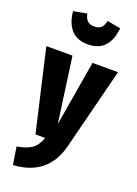

<svg xmlns="http://www.w3.org/2000/svg" viewBox="-198 -882 845 1180"><g transform="rotate(20 224.5 -291.5)"><path d="M324 0Q298 105 228 161.5Q158 218 47 224L29 109Q92 99 125.5 75Q159 51 176 0H113L-10 -533H161L220 -107L292 -533H459ZM71 -791 158 -807Q165 -775 181 -761Q197 -747 225 -747Q253 -747 269 -761Q285 -775 291 -807L379 -791Q373 -717 335 -673.5Q297 -630 225 -630Q153 -630 115 -673.5Q77 -717 71 -791Z"/></g></svg>

Font: Fira Sans Compressed ExtraBold
Style: Regular
Weight: 800
Width: 1
Designer: bBox Type GmbH & Carrois Corporate GbR & Edenspiekermann AG
Foundry: bBox Type GmbH & Carrois Corporate GbR & Edenspiekermann AG
Version: Version 4.301